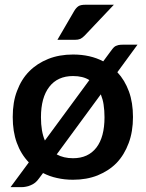

<svg xmlns="http://www.w3.org/2000/svg" viewBox="-20 -751 615 810"><path d="M405.3 -353 219.2 -99.6Q248.5 -83.5 288.1 -83.5Q352.1 -83.5 386.7 -128.4Q420.9 -172.9 420.9 -256.3Q420.9 -284.2 417 -310.1Q414.1 -330.6 405.3 -353ZM169.4 -158.2 356.9 -413.1Q330.1 -430.2 288.1 -430.2Q223.1 -430.2 188 -384.8Q152.8 -339.4 152.8 -256.3Q152.8 -196.3 169.4 -158.2ZM560.1 -562.5 475.1 -446.3Q506.3 -413.1 523.9 -365.2Q541 -318.4 541 -257.3Q541 -195.8 522.9 -147.5Q504.4 -97.7 472.2 -64Q439.9 -30.8 392.1 -11.2Q345.7 7.3 288.1 7.3Q252 7.3 220.7 0Q190.4 -6.3 161.6 -21L144 2.4Q137.2 12.2 128.4 19.5Q118.7 26.9 109.9 30.3Q99.1 35.2 89.4 36.6Q80.1 38.6 69.3 38.6H24.4L101.6 -65.9Q67.9 -101.1 50.8 -148.9Q33.7 -195.8 33.7 -257.3Q33.7 -320.8 51.8 -367.2Q70.3 -417 103.5 -450.2Q136.2 -483.4 183.6 -502.4Q230 -521 288.1 -521Q360.8 -521 415.5 -492.2L442.9 -529.3Q445.3 -533.2 454.6 -544.9Q460.9 -552.7 465.8 -555.7Q470.2 -558.1 480 -561Q488.3 -562.5 499 -562.5ZM340.3 -731H460.4L336.9 -600.6Q327.1 -590.8 318.8 -586.9Q309.6 -583 295.9 -583H222.2L293 -704.6Q300.8 -717.8 310.5 -724.6Q319.8 -731 340.3 -731Z"/></svg>

Font: Lato-SemiBold
Style: Bold
Weight: 500
Designer: Lukasz Dziedzic with Adam Twardoch and Botio Nikoltchev
Foundry: tyPoland Lukasz Dziedzic
Version: ""